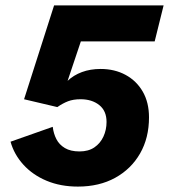

<svg xmlns="http://www.w3.org/2000/svg" viewBox="-20 -680 625 710"><path d="M268 10Q204 10 152.5 -11.5Q101 -33 66.5 -71Q32 -109 19 -156L175 -211Q178 -186 188.5 -165.5Q199 -145 220 -132.5Q241 -120 274 -120Q307 -120 329 -135Q351 -150 362.5 -175Q374 -200 374 -229Q374 -270 347 -291.5Q320 -313 278 -313Q251 -313 231.5 -305.5Q212 -298 192 -284L69 -313L180 -660H585L552 -527H279L230 -381Q252 -402 283 -413.5Q314 -425 352 -425Q404 -425 444.5 -403Q485 -381 508 -341Q531 -301 531 -246Q531 -170 498 -112.5Q465 -55 406 -22.5Q347 10 268 10Z"/></svg>

Font: Kantumruy Pro
Style: Bold Italic
Weight: 700
Italic angle: -13°
Version: Version 1.002